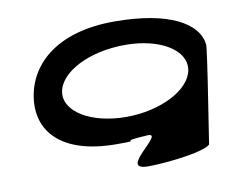

<svg xmlns="http://www.w3.org/2000/svg" viewBox="-76 -657 1111 893"><g transform="rotate(-10 479.5 -210.5)"><path d="M86 -275C62 -119 164 8 429 8C578 8 405 2 579 -8C658 -8 410 135 555 135C634 135 818 116 851 84L896 -208C896 -208 922 -380 918 -377C907 -478 774 -556 515 -556C249 -556 110 -431 86 -275ZM220 -275C234 -366 374 -440 546 -440C713 -440 830 -366 816 -275C802 -184 659 -109 495 -109C329 -109 206 -184 220 -275Z"/></g></svg>

Font: Ampere
Style: SCUltExtIta
Weight: 400
Version: Version 1